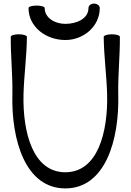

<svg xmlns="http://www.w3.org/2000/svg" viewBox="-20 -1005 728 1070"><path d="M139 -960C139 -856 235 -782 344 -782C447 -782 536 -859 536 -960C536 -974 521 -985 504 -985C487 -985 473 -974 473 -960C473 -902 409 -872 344 -872C285 -872 229 -906 229 -960C229 -968 209 -974 184 -974C159 -974 139 -968 139 -960ZM40 -800C39 -694 51 -587 49 -481C42 -223 122 45 344 45C566 45 646 -223 639 -481C637 -587 649 -694 648 -800C648 -808 627 -814 603 -814C578 -814 558 -807 558 -800C559 -693 574 -586 577 -479C582 -268 525 -45 344 -45C163 -45 106 -268 111 -479C114 -586 129 -693 130 -800C130 -807 110 -814 85 -814C61 -814 40 -808 40 -800Z"/></svg>

Font: Nupuram
Style: Regular
Weight: 400
Designer: Santhosh Thottingal (santhosh.thottingal@gmail.com)
Foundry: SMC
Version: Version 1.000